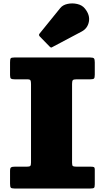

<svg xmlns="http://www.w3.org/2000/svg" viewBox="-20 -1079 600 1099"><path d="M264 -812.5Q268.5 -808 271.2 -807Q274 -806 279.5 -809.5L447.5 -898.5Q481.5 -916.5 488.8 -954.8Q496 -993 466 -1030Q450 -1050 421.8 -1056.2Q393.5 -1062.5 366.2 -1056.5Q339 -1050.5 325 -1033L208 -888.5Q199 -879.5 207.5 -870.5ZM392.5 -599Q392.5 -615 396.8 -620Q401 -625 417.5 -625H496Q513.5 -625 518 -629.5Q522.5 -634 522.5 -652V-722Q522.5 -739 518 -744.5Q513.5 -750 495.5 -750H62.5Q44.5 -750 41 -744.8Q37.5 -739.5 37.5 -721.5V-649Q37.5 -632.5 43 -628.8Q48.5 -625 64 -625H135Q151 -625 154.2 -619.5Q157.5 -614 157.5 -598V-148.5Q157.5 -133 153 -129Q148.5 -125 134 -125H65Q49.5 -125 43.5 -121.2Q37.5 -117.5 37.5 -100.5V-28Q37.5 -10.5 41.5 -5.2Q45.5 0 62.5 0H497.5Q514 0 518.2 -4Q522.5 -8 522.5 -25V-108Q522.5 -120.5 516.8 -122.8Q511 -125 498.5 -125H419.5Q403 -125 397.8 -128Q392.5 -131 392.5 -147Z"/></svg>

Font: Besley Black
Style: Regular
Weight: 900
Designer: Owen Earl
Foundry: indestructible type*
Version: Version 2.001